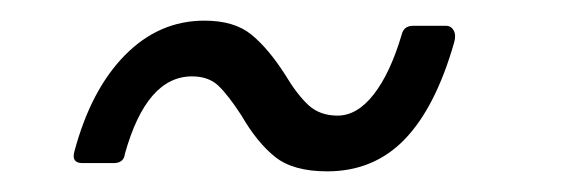

<svg xmlns="http://www.w3.org/2000/svg" viewBox="-20 -388 560 186"><path d="M214 -276Q201 -296 191.5 -305Q182 -314 166 -314Q122 -314 101 -239Q100 -230 90 -230H60Q49 -230 52 -241Q68 -301 101 -334.5Q134 -368 178 -368Q207 -368 223.5 -354.5Q240 -341 256 -316Q268 -296 279 -286Q290 -276 307 -276Q326 -276 342 -296.5Q358 -317 369 -354Q371 -363 380 -363H412Q417 -363 419.5 -358.5Q422 -354 420 -347Q402 -284 372 -253Q342 -222 297 -222Q264 -222 246.5 -236Q229 -250 214 -276Z"/></svg>

Font: Open Sauce Two Light Italic
Style: Regular
Weight: 300
Italic angle: -10°
Designer: Alfredo Marco Pradil
Foundry: Creative Sauce Fz LLC
Version: Version 1.477